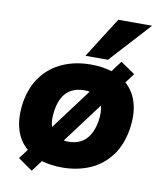

<svg xmlns="http://www.w3.org/2000/svg" viewBox="-89 -833 795 956"><g transform="rotate(10 308.5 -354.5)"><path d="M137 53 64 2 100 -46Q57 -82 40.5 -140Q24 -198 35 -272Q48 -354 90 -409Q132 -464 195.5 -491.5Q259 -519 337 -519Q395 -519 442 -504L483 -559L556 -509L520 -461Q605 -385 582 -236Q569 -154 527.5 -99Q486 -44 423 -16.5Q360 11 282 11Q225 11 179 -3ZM196 -261Q188 -211 199 -179L353 -385Q341 -387 327 -387Q272 -387 239 -356.5Q206 -326 196 -261ZM292 -121Q345 -121 377.5 -152Q410 -183 422 -248Q429 -294 420 -326L268 -123Q279 -121 292 -121ZM301 -557 431 -762H602L415 -557Z"/></g></svg>

Font: Mulish Black
Style: Italic
Weight: 900
Italic angle: -9°
Designer: Vernon Adams
Foundry: Vernon Adams
Version: Version 3.603; ttfautohint (v1.8.3)